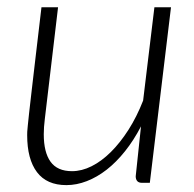

<svg xmlns="http://www.w3.org/2000/svg" viewBox="-20 -518 551 544"><path d="M144.5 -497.5 107 -181Q104 -157.5 104 -137.5Q104 -86.5 123.2 -59.8Q142.5 -33 184 -33Q211.5 -33 239.5 -47Q267.5 -61 294 -87.2Q320.5 -113.5 344 -150.2Q367.5 -187 385.5 -233L417.5 -497.5H464.5L404.5 0H382.5Q373 0 368.8 -5Q364.5 -10 364.5 -18.5L379.5 -160Q359 -120.5 334.2 -89.5Q309.5 -58.5 282.2 -37.2Q255 -16 226 -4.8Q197 6.5 168 6.5Q112.5 6.5 84.8 -30.2Q57 -67 57 -135Q57 -139.5 57.2 -144.8Q57.5 -150 58.8 -162.8Q60 -175.5 62.5 -198Q65 -220.5 69.5 -259.2Q74 -298 80.8 -356Q87.5 -414 97.5 -497.5Z"/></svg>

Font: Lato TR Light
Style: Italic
Weight: 300
Italic angle: -12°
Designer: Lukasz Dziedzic
Foundry: Lukasz Dziedzic
Version: Version 1.104 2013